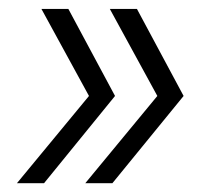

<svg xmlns="http://www.w3.org/2000/svg" viewBox="-20 -481 474 432"><path d="M227.1 -460.9H288.1L393.1 -265.1L232.9 -68.8H171.9L334 -265.1ZM18.1 -68.8 180.2 -265.1 73.2 -460.9H133.8L238.8 -265.1L79.1 -68.8Z"/></svg>

Font: Human Sans Light
Style: Italic
Weight: 300
Italic angle: -8°
Designer: Tim Radville
Foundry: Continuum
Version: Version 1.000;FEAKit 1.0